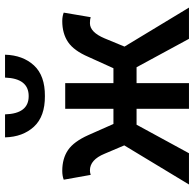

<svg xmlns="http://www.w3.org/2000/svg" viewBox="-24 -746 770 762"><g transform="rotate(-90 361.0 -365.0)"><path d="M360.8 -571.8Q279.8 -571.3 239.3 -615.2Q198.7 -659.2 196.8 -730H288.1Q291 -635.7 360.8 -636.2Q430.7 -636.2 434.1 -730H524.9Q522.9 -659.2 482.4 -615.2Q441.9 -571.3 360.8 -571.8ZM65.9 -393.1Q57.1 -393.1 47.9 -390.1L28.8 -497.1Q43.9 -502.9 64 -502.9Q112.8 -502.9 146.5 -480Q180.2 -457 206.1 -398.9L250 -299.8H310.1V-491.2H412.1V-299.8H471.2L516.1 -398.9Q541 -457 575.2 -480Q609.4 -502.9 658.2 -502.9Q677.2 -502.9 691.9 -497.1L673.8 -390.1Q665 -393.1 649.9 -393.1Q614.3 -393.1 589.8 -335L557.1 -255.9L711.9 0H587.9L475.1 -208H412.1V0H310.1V-208H247.1L133.8 0H9.8L165 -256.8L131.8 -335Q107.9 -393.1 65.9 -393.1Z"/></g></svg>

Font: SourceSansPro-Semibold
Style: Regular
Weight: 600
Designer: Paul D. Hunt
Foundry: Adobe Systems Incorporated
Version: Version 2.020;PS 2.0;hotconv 1.0.86;makeotf.lib2.5.63406